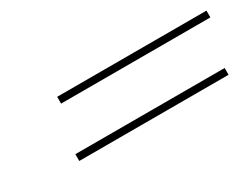

<svg xmlns="http://www.w3.org/2000/svg" viewBox="-31 -680 639 490"><g transform="rotate(-30 288.5 -435.0)"><path d="M137.1 -520H577.1V-500H137.1ZM104.1 -370H544.1V-350H104.1Z"/></g></svg>

Font: Bodoni* 11
Style: Italic
Weight: 400
Italic angle: -13°
Version: Version 1.002